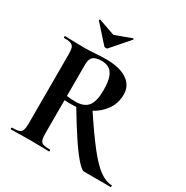

<svg xmlns="http://www.w3.org/2000/svg" viewBox="-183 -961 1075 1112"><g transform="rotate(30 355.0 -405.5)"><path d="M530 0Q515 0 481.5 -37.5Q448 -75 401 -146Q354 -217 295 -316L387 -344Q467 -223 523.5 -150Q580 -77 624 -44.5Q668 -12 708 -12Q710 -12 710 -6Q710 0 708 0Q638 0 594 0Q550 0 530 0ZM315 -628Q407 -628 456.5 -594.5Q506 -561 506 -501Q506 -442 473 -396.5Q440 -351 388.5 -326Q337 -301 280 -301Q266 -301 251.5 -301Q237 -301 225 -302V-81Q225 -52 230 -37Q235 -22 250 -17Q265 -12 296 -12Q298 -12 298 -6Q298 0 296 0Q270 0 238 -1Q206 -2 168 -2Q132 -2 99.5 -1Q67 0 41 0Q38 0 38 -6Q38 -12 41 -12Q72 -12 87 -17Q102 -22 107.5 -37Q113 -52 113 -81V-544Q113 -573 108 -587.5Q103 -602 88 -607.5Q73 -613 42 -613Q40 -613 40 -619Q40 -625 42 -625Q68 -625 100 -623.5Q132 -622 168 -622Q201 -622 240.5 -625Q280 -628 315 -628ZM392 -463Q392 -522 380 -553Q368 -584 347 -595.5Q326 -607 299 -607Q259 -607 242 -592Q225 -577 225 -542V-330Q239 -328 255 -327Q271 -326 283 -326Q342 -326 367 -358.5Q392 -391 392 -463ZM269 -687 166 -802Q165 -805 168 -808Q171 -811 172 -809L281 -771L389 -811Q391 -812 393.5 -809Q396 -806 394 -804L292 -687Q288 -683 281 -683Q274 -683 269 -687Z"/></g></svg>

Font: Cormorant Infant Light
Style: Regular
Weight: 300
Designer: Christian Thalmann (Catharsis Fonts)
Foundry: Catharsis Fonts
Version: Version 4.001